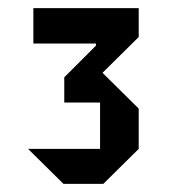

<svg xmlns="http://www.w3.org/2000/svg" viewBox="-20 -798 422 472"><path d="M321 -432 234 -346H136L49 -432H226V-546H138V-608L216 -686V-691H62V-778H321V-707L232 -619L321 -531Z"/></svg>

Font: Iceberg
Style: Regular
Weight: 400
Designer: Victor Kharyk
Foundry: Cyreal (www.cyreal.org)
Version: Version 1.002